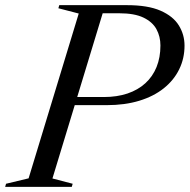

<svg xmlns="http://www.w3.org/2000/svg" viewBox="-54 -725 736 745"><path d="M348.5 -348.5Q400 -348.5 440.8 -362.2Q481.5 -376 510 -402Q538.5 -428 553.5 -465Q568.5 -502 568.5 -548.5Q568.5 -583.5 553 -611.8Q537.5 -640 502.5 -656.8Q467.5 -673.5 409 -673.5H282L293.5 -705H439Q520 -705 569 -683.5Q618 -662 640 -626.2Q662 -590.5 662 -548Q662 -498 641.2 -455.8Q620.5 -413.5 581.2 -382.2Q542 -351 486.2 -334Q430.5 -317 360 -317H174.5L183.5 -348.5ZM149.5 -32.5 228 -12 224.5 0H-34L-30.5 -12L57 -33L251.5 -672.5L172.5 -693L176 -705H354Z"/></svg>

Font: Newsreader 60pt
Style: Italic
Weight: 400
Italic angle: -17°
Designer: Hugues Gentile
Foundry: Production Type
Version: Version 1.003